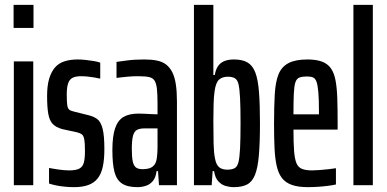

<svg xmlns="http://www.w3.org/2000/svg" viewBox="-20 -763 1593 791"><path d="M36 -648V-743H118V-648ZM37 0V-510H117V0Z M285 8Q266 8 246 6Q226 4 209.5 0.5Q193 -3 182 -7V-71Q187 -70 196.5 -68.5Q206 -67 218 -65Q230 -63 242.5 -62Q255 -61 265 -61Q293 -61 307 -68.5Q321 -76 325.5 -93.5Q330 -111 330 -140Q330 -174 327 -189.5Q324 -205 316.5 -210Q309 -215 297 -218L237 -231Q211 -238 197.5 -252Q184 -266 179 -293.5Q174 -321 174 -368Q174 -410 182.5 -438.5Q191 -467 206.5 -485Q222 -503 246 -510.5Q270 -518 300 -518Q316 -518 333.5 -516Q351 -514 366.5 -511.5Q382 -509 393 -505V-439Q384 -441 370.5 -443.5Q357 -446 342 -447.5Q327 -449 313 -449Q293 -449 280 -443Q267 -437 261 -420.5Q255 -404 255 -374Q255 -344 257 -330Q259 -316 265.5 -311Q272 -306 286 -303L346 -288Q366 -283 380.5 -272.5Q395 -262 402.5 -233.5Q410 -205 410 -149Q410 -106 403.5 -76Q397 -46 382 -27.5Q367 -9 343 -0.5Q319 8 285 8Z M546 8Q505 8 482.5 -7Q460 -22 451.5 -55Q443 -88 443 -145Q443 -201 454 -234Q465 -267 488.5 -281Q512 -295 550 -295Q559 -295 570 -294.5Q581 -294 592 -293.5Q603 -293 612.5 -292.5Q622 -292 629 -292V-336Q629 -374 626.5 -396.5Q624 -419 617 -430.5Q610 -442 594 -445.5Q578 -449 550 -449Q528 -449 510.5 -447.5Q493 -446 480.5 -444.5Q468 -443 460 -442V-508Q474 -510 504 -514Q534 -518 575 -518Q604 -518 626.5 -513.5Q649 -509 664.5 -497Q680 -485 690 -465Q700 -445 704.5 -415Q709 -385 709 -344V0H635L631 -58H625Q622 -32 610 -17.5Q598 -3 581 2.5Q564 8 546 8ZM568 -66Q581 -66 593 -69Q605 -72 614 -81.5Q623 -91 626 -111Q629 -134 629 -153.5Q629 -173 629 -199V-234H574Q556 -234 544.5 -228Q533 -222 528 -203.5Q523 -185 523 -149Q523 -118 526.5 -100Q530 -82 539 -74Q548 -66 568 -66Z M943 8Q926 8 909 3Q892 -2 879 -16.5Q866 -31 862 -58H856L852 0H779V-743H859V-454H865Q868 -475 877.5 -489.5Q887 -504 903.5 -511Q920 -518 944 -518Q979 -518 1000 -505.5Q1021 -493 1032 -464Q1043 -435 1047 -384Q1051 -333 1051 -256Q1051 -175 1046.5 -123Q1042 -71 1030.5 -42.5Q1019 -14 998 -3Q977 8 943 8ZM916 -64Q934 -64 945.5 -69.5Q957 -75 962 -93.5Q967 -112 969 -151Q971 -190 971 -255Q971 -320 969 -359Q967 -398 962.5 -416.5Q958 -435 947 -441Q936 -447 919 -447Q896 -447 882.5 -435Q869 -423 864 -387Q861 -367 860 -336Q859 -305 859 -265Q859 -208 860 -170Q861 -132 866 -109Q871 -83 883.5 -73.5Q896 -64 916 -64Z M1248 8Q1209 8 1183 -1Q1157 -10 1142 -29Q1127 -48 1120 -79Q1113 -110 1111 -153Q1109 -196 1109 -254Q1109 -325 1112 -375.5Q1115 -426 1127.5 -457Q1140 -488 1168.5 -503Q1197 -518 1247 -518Q1282 -518 1305.5 -509.5Q1329 -501 1342.5 -482.5Q1356 -464 1362 -433.5Q1368 -403 1369.5 -359Q1371 -315 1371 -255V-229H1189Q1189 -175 1191.5 -142Q1194 -109 1201 -91.5Q1208 -74 1223.5 -67.5Q1239 -61 1266 -61Q1278 -61 1297 -62.5Q1316 -64 1334.5 -66Q1353 -68 1364 -70V-3Q1351 0 1332 2.5Q1313 5 1291 6.5Q1269 8 1248 8ZM1294 -272V-305Q1294 -354 1291.5 -383Q1289 -412 1284 -426Q1279 -440 1269.5 -444Q1260 -448 1244 -448Q1225 -448 1213.5 -443.5Q1202 -439 1197 -424Q1192 -409 1190.5 -377.5Q1189 -346 1189 -292H1314Z M1436 0V-743H1516V0Z"/></svg>

Font: Saira UltraCondensed SemiBold
Style: Regular
Weight: 600
Width: 1
Designer: Hector Gatti with collaboration of the Omnibus-Type team
Foundry: Omnibus-Type
Version: Version 1.101